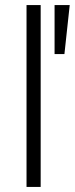

<svg xmlns="http://www.w3.org/2000/svg" viewBox="-20 -740 296 760"><path d="M85 0V-720H141V0ZM196 -526V-720H256L235 -526Z"/></svg>

Font: Geologica Roman Thin
Style: Regular
Weight: 250
Designer: Sindre Bremnes, Frode Helland
Foundry: Monokrom Skriftforlag AS
Version: Version 1.010;gftools[0.9.28]